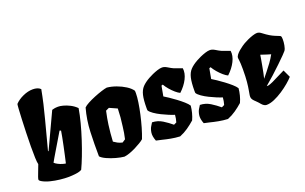

<svg xmlns="http://www.w3.org/2000/svg" viewBox="-90 -1198 2569 1617"><g transform="rotate(-20 1194.5 -389.5)"><path d="M301.8 9.8Q266.1 10.3 222.2 5.4Q178.2 0.5 136.7 -10Q95.2 -20.5 66.9 -37.6Q54.7 -44.9 51.5 -51.5Q48.3 -58.1 56.2 -79.6Q65.9 -105.5 73.5 -125.5Q81.1 -145.5 94.2 -179.7H93.3Q93.3 -180.2 93.5 -180.2Q93.8 -180.2 93.8 -180.7Q89.4 -195.3 87.6 -238.5Q85.9 -281.7 86.4 -340.6Q86.9 -399.4 88.9 -462.9Q90.8 -526.4 93.3 -582Q95.7 -637.7 98.1 -674.3Q100.6 -710.9 102.5 -715.8Q130.4 -746.1 176.3 -766.8Q222.2 -787.6 265.1 -787.6Q285.6 -787.6 303.2 -782.5Q320.8 -777.3 334 -764.6Q311 -641.1 276.6 -513.4Q242.2 -385.7 208.5 -254.4L212.9 -252.4L360.8 -568.8Q368.7 -571.3 381.1 -574Q393.6 -576.7 414.6 -577.1Q432.1 -577.6 460.2 -570.3Q488.3 -563 519 -547.4Q549.8 -531.7 574.7 -506.8Q565.4 -449.2 547.6 -381.3Q529.8 -313.5 507.3 -244.6Q484.9 -175.8 461.4 -115Q438 -54.2 417.5 -11.2Q399.9 0.5 365 4.9Q330.1 9.3 301.8 9.8ZM314.5 -105Q321.3 -133.8 329.6 -171.6Q337.9 -209.5 346.2 -248.8Q354.5 -288.1 361.1 -322.5Q367.7 -356.9 371.1 -379.4L358.9 -383.3Q355 -376.5 341.3 -353.8Q327.6 -331.1 309.6 -300.5Q291.5 -270 272.7 -238.8Q253.9 -207.5 239.3 -182.6Q224.6 -157.7 218.8 -146.5Q230.5 -135.3 249 -126Q267.6 -116.7 285.6 -111.3Q303.7 -106 314.5 -105Z M797.9 9.8Q766.6 6.8 725.1 -4.6Q683.6 -16.1 647.7 -32.5Q611.8 -48.8 596.7 -66.4Q595.2 -177.2 599.4 -283.7Q603.5 -390.1 631.8 -491.2Q644.5 -504.9 673.8 -520.5Q703.1 -536.1 738.5 -550.5Q773.9 -564.9 806.2 -575.2Q838.4 -585.4 856.4 -587.9Q896 -584 938.7 -568.6Q981.4 -553.2 1017.1 -530.5Q1052.7 -507.8 1070.3 -481.9Q1070.8 -477.5 1071 -471.9Q1071.3 -466.3 1071.3 -460Q1071.3 -428.2 1064.2 -379.9Q1057.1 -331.5 1044.9 -276.9Q1032.7 -222.2 1017.6 -169.9Q1002.4 -117.7 986.8 -78.1Q976.1 -67.4 950.9 -52.5Q925.8 -37.6 901.4 -25.4Q839.8 4.9 797.9 9.8ZM823.7 -107.4 852.1 -126Q858.9 -153.8 863 -179.7Q867.2 -205.6 870.6 -233.9Q876.5 -274.4 879.6 -312.3Q882.8 -350.1 883.8 -390.6L814.9 -421.4L784.7 -407.2Q776.9 -374.5 772 -345Q767.1 -315.4 763.2 -289.6Q753.4 -217.3 749.5 -142.6Q763.7 -132.3 781.2 -122.8Q798.8 -113.3 823.7 -107.4Z M1296.9 9.8Q1254.9 7.8 1215.1 0.2Q1175.3 -7.3 1143.6 -15.6Q1111.8 -23.9 1092.8 -26.9Q1075.2 -71.3 1080.1 -103.3Q1085 -135.3 1097.7 -155Q1110.4 -174.8 1114.7 -182.6Q1164.6 -181.2 1206.1 -155.3Q1247.6 -129.4 1282.2 -100.1L1306.6 -111.8Q1311.5 -127 1314.5 -144.3Q1317.4 -161.6 1318.4 -175.8Q1313.5 -177.2 1298.3 -182.6Q1283.2 -188 1269 -193.8Q1240.7 -205.6 1208.3 -221.4Q1175.8 -237.3 1149.7 -255.4Q1123.5 -273.4 1113.3 -290Q1112.8 -293.9 1112.5 -298.6Q1112.3 -303.2 1112.3 -309.1Q1112.3 -383.3 1122.3 -425.5Q1132.3 -467.8 1156.2 -493.2Q1180.2 -518.6 1221.7 -542Q1237.8 -551.3 1261.2 -561.8Q1284.7 -572.3 1308.8 -580.1Q1333 -587.9 1351.1 -587.9Q1372.1 -587.9 1397.2 -572.3Q1422.4 -556.6 1441.9 -547.9L1514.2 -521.5Q1520.5 -477.5 1495.6 -427.7Q1470.7 -377.9 1423.3 -334Q1405.3 -342.3 1383.5 -361.1Q1361.8 -379.9 1341.6 -403.6Q1321.3 -427.2 1308.1 -450.2L1295.4 -445.8L1278.8 -355Q1294.4 -345.7 1321.3 -327.9Q1348.1 -310.1 1377.9 -287.8Q1407.7 -265.6 1432.9 -243.4Q1458 -221.2 1469.2 -203.6Q1466.8 -173.8 1458.5 -141.6Q1450.2 -109.4 1437.5 -82Q1406.2 -54.2 1371.8 -30.3Q1337.4 -6.3 1296.9 9.8Z M1725.6 9.8Q1683.6 7.8 1643.8 0.2Q1604 -7.3 1572.3 -15.6Q1540.5 -23.9 1521.5 -26.9Q1503.9 -71.3 1508.8 -103.3Q1513.7 -135.3 1526.4 -155Q1539.1 -174.8 1543.5 -182.6Q1593.3 -181.2 1634.8 -155.3Q1676.3 -129.4 1710.9 -100.1L1735.4 -111.8Q1740.2 -127 1743.2 -144.3Q1746.1 -161.6 1747.1 -175.8Q1742.2 -177.2 1727.1 -182.6Q1711.9 -188 1697.8 -193.8Q1669.4 -205.6 1637 -221.4Q1604.5 -237.3 1578.4 -255.4Q1552.2 -273.4 1542 -290Q1541.5 -293.9 1541.3 -298.6Q1541 -303.2 1541 -309.1Q1541 -383.3 1551 -425.5Q1561 -467.8 1585 -493.2Q1608.9 -518.6 1650.4 -542Q1666.5 -551.3 1689.9 -561.8Q1713.4 -572.3 1737.5 -580.1Q1761.7 -587.9 1779.8 -587.9Q1800.8 -587.9 1825.9 -572.3Q1851.1 -556.6 1870.6 -547.9L1942.9 -521.5Q1949.2 -477.5 1924.3 -427.7Q1899.4 -377.9 1852.1 -334Q1834 -342.3 1812.3 -361.1Q1790.5 -379.9 1770.3 -403.6Q1750 -427.2 1736.8 -450.2L1724.1 -445.8L1707.5 -355Q1723.1 -345.7 1750 -327.9Q1776.9 -310.1 1806.6 -287.8Q1836.4 -265.6 1861.6 -243.4Q1886.7 -221.2 1897.9 -203.6Q1895.5 -173.8 1887.2 -141.6Q1878.9 -109.4 1866.2 -82Q1835 -54.2 1800.5 -30.3Q1766.1 -6.3 1725.6 9.8Z M2072.8 9.8Q2062 9.8 2050.8 3.4Q2039.6 -2.9 2026.9 -18.1Q2020.5 -25.4 2019.5 -27.1Q2018.6 -28.8 2010.7 -36.6Q2003.4 -44.4 1995.4 -52Q1987.3 -59.6 1984.9 -62Q1971.2 -76.2 1967.3 -87.6Q1963.4 -99.1 1965.6 -115.2Q1967.8 -131.3 1972.9 -158Q1978 -184.6 1982.4 -228.5Q1986.8 -272.5 1986.8 -340.3Q1986.8 -370.1 1985.8 -390.4Q1984.9 -410.6 1982.9 -424.3Q1981.4 -432.6 1981 -438.2Q1980.5 -443.8 1980.5 -444.3Q1980.5 -458 1992.2 -472.9Q2003.9 -487.8 2020.5 -501.7Q2037.1 -515.6 2052.7 -526.4Q2068.4 -537.1 2076.2 -541.5Q2091.8 -550.8 2115.2 -561.5Q2138.7 -572.3 2162.8 -580.1Q2187 -587.9 2204.1 -587.9Q2210.9 -587.4 2219.5 -584.5Q2228 -581.5 2239.3 -572.8Q2272 -547.9 2294.2 -534.7Q2316.4 -521.5 2335.4 -513.7Q2354.5 -505.9 2376.5 -497.1Q2383.3 -494.1 2385.7 -488.5Q2388.2 -482.9 2388.7 -461.9Q2389.2 -439.5 2384 -410.9Q2378.9 -382.3 2368.7 -366.7Q2365.2 -361.3 2341.1 -336.7Q2316.9 -312 2280.8 -277.3Q2244.6 -242.7 2204.1 -205.8Q2163.6 -168.9 2127 -138.7H2140.6Q2157.7 -142.1 2184.1 -154.3Q2210.4 -166.5 2241.9 -182.9Q2273.4 -199.2 2304.7 -213.9L2336.4 -146Q2319.8 -126.5 2288.8 -100.1Q2257.8 -73.7 2219.7 -48.6Q2181.6 -23.4 2143.1 -6.8Q2104.5 9.8 2072.8 9.8ZM2127 -203.6Q2143.6 -224.1 2166.5 -252.4Q2189.5 -280.8 2212.9 -313Q2236.3 -345.2 2253.9 -377.9Q2242.7 -380.9 2220.2 -387.9Q2197.8 -395 2166 -405.8Q2164.1 -393.1 2159.7 -367.4Q2155.3 -341.8 2149.7 -311.3Q2144 -280.8 2138.4 -252.4Q2132.8 -224.1 2127.9 -206.1Q2127.9 -206.1 2127.4 -205.1Q2127 -204.1 2127 -203.6Z"/></g></svg>

Font: Fruktur
Style: Italic
Weight: 400
Italic angle: -8°
Designer: Viktoriya Grabowska, Eben Sorkin
Foundry: Viktoriya Grabowska
Version: Version 1.008; ttfautohint (v1.8.4.7-5d5b)